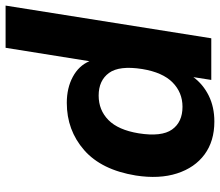

<svg xmlns="http://www.w3.org/2000/svg" viewBox="-70 -706 787 687"><g transform="rotate(-90 323.5 -362.5)"><path d="M232 11Q162 11 114.5 -24Q67 -59 46.5 -122.5Q26 -186 39 -270Q59 -393 130 -455Q201 -517 299 -517Q352 -517 392 -495.5Q432 -474 448 -436L496 -736H647L530 0H381L391 -64Q365 -29 324.5 -9Q284 11 232 11ZM285 -103Q336 -103 372 -138.5Q408 -174 420 -247Q433 -329 406 -366Q379 -403 325 -403Q273 -403 237.5 -368Q202 -333 190 -260Q177 -178 203.5 -140.5Q230 -103 285 -103Z"/></g></svg>

Font: Mulish ExtraBold
Style: Italic
Weight: 800
Italic angle: -9°
Designer: Vernon Adams
Foundry: Vernon Adams
Version: Version 3.603; ttfautohint (v1.8.3)